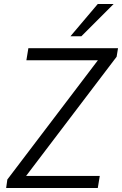

<svg xmlns="http://www.w3.org/2000/svg" viewBox="-20 -948 615 968"><path d="M11 0 17 -43 500 -679 505 -644H113L123 -705H575L568 -662L85 -26L81 -61H483L473 0ZM335 -765 473 -928H553L390 -765Z"/></svg>

Font: Nunito Sans 7pt SemiCondensed Light
Style: Italic
Weight: 300
Width: 4
Italic angle: -9°
Designer: Vernon Adams
Foundry: Vernon Adams
Version: Version 3.101;gftools[0.9.27]